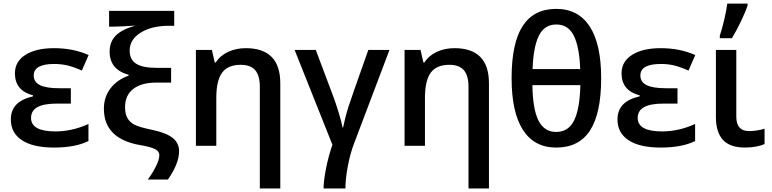

<svg xmlns="http://www.w3.org/2000/svg" viewBox="-20 -821 4344 1081"><path d="M378.9 -324.2V-237.8H301.8Q225.6 -237.8 190.2 -217.5Q154.8 -197.3 154.8 -157.2Q154.8 -81.1 292 -81.1Q386.2 -81.1 478 -123V-26.9Q403.8 9.8 284.2 9.8Q166 9.8 103.5 -31.5Q41 -72.8 41 -147.9Q41 -199.2 71 -231.2Q101.1 -263.2 166 -278.8V-284.2Q64 -310.5 64 -408.2Q64 -474.6 123.3 -512.2Q182.6 -549.8 284.2 -549.8Q391.6 -549.8 479 -511.2L440.9 -423.8Q386.7 -447.3 353.3 -454.1Q319.8 -460.9 285.2 -460.9Q169.9 -460.9 169.9 -396Q169.9 -358.9 205.3 -341.6Q240.7 -324.2 314.9 -324.2Z M564.9 -209Q564.9 -273.9 601.6 -322.8Q638.2 -371.6 704.1 -395V-399.9Q597.2 -429.2 597.2 -530.8Q597.2 -585.4 631.8 -620.6Q666.5 -655.8 742.2 -676.8Q648.4 -670.9 616.2 -670.9H594.2V-759.8H960.9V-675.8H930.2Q834 -675.8 772 -637.2Q710 -598.6 710 -536.1Q710 -485.4 746.6 -462.2Q783.2 -439 861.3 -439H943.4V-356H859.4Q775.9 -356 730 -320.1Q684.1 -284.2 684.1 -217.8Q684.1 -179.7 697.3 -156.5Q710.4 -133.3 736.6 -119.1Q762.7 -105 841.3 -88.9Q919.9 -71.8 954.1 -43Q988.3 -14.2 988.3 29.8Q988.3 99.6 925.3 189.9H812Q840.3 151.9 858.6 114.3Q877 76.7 877 51.8Q877 30.3 851.6 17.8Q826.2 5.4 770 -3.9Q564.9 -39.1 564.9 -209Z M1558.1 240.2H1442.9V-332Q1442.9 -396.5 1416.5 -426.3Q1390.1 -456.1 1335 -456.1Q1263.2 -456.1 1230.5 -411.9Q1197.8 -367.7 1197.8 -269V0H1083V-540H1172.9L1189 -469.2H1194.8Q1219.2 -507.8 1264.2 -528.8Q1309.1 -549.8 1363.8 -549.8Q1558.1 -549.8 1558.1 -352.1Z M1924.8 240.2H1801.8Q1801.8 198.2 1815.4 128.4Q1829.1 58.6 1851.6 -5.9L1638.7 -540H1757.8L1856.9 -276.9Q1870.6 -240.7 1887.2 -185.8Q1903.8 -130.9 1908.7 -103H1911.6Q1914.6 -119.6 1923.1 -153.3Q1931.6 -187 1941.7 -219.5Q1951.7 -252 2053.7 -540H2172.9L1972.7 -11.2Q1952.1 42 1938.5 113.5Q1924.8 185.1 1924.8 240.2Z M2732.9 240.2H2617.7V-332Q2617.7 -396.5 2591.3 -426.3Q2564.9 -456.1 2509.8 -456.1Q2438 -456.1 2405.3 -411.9Q2372.6 -367.7 2372.6 -269V0H2257.8V-540H2347.7L2363.8 -469.2H2369.6Q2394 -507.8 2439 -528.8Q2483.9 -549.8 2538.6 -549.8Q2732.9 -549.8 2732.9 -352.1Z M3364.7 -380.9Q3364.7 -183.1 3302.2 -86.7Q3239.7 9.8 3111.3 9.8Q2988.3 9.8 2924.3 -89.4Q2860.4 -188.5 2860.4 -380.9Q2860.4 -579.1 2923.1 -675Q2985.8 -771 3111.3 -771Q3235.8 -771 3300.3 -671.9Q3364.7 -572.8 3364.7 -380.9ZM3111.3 -78.1Q3180.7 -78.1 3212.6 -143.6Q3244.6 -209 3247.6 -341.8H2977.5Q2979.5 -205.6 3012 -141.8Q3044.4 -78.1 3111.3 -78.1ZM3112.3 -683.1Q3044.9 -683.1 3013.9 -619.9Q2982.9 -556.6 2978.5 -432.1H3246.6Q3242.2 -556.6 3210.7 -619.9Q3179.2 -683.1 3112.3 -683.1Z M3794.4 -324.2V-237.8H3717.3Q3641.1 -237.8 3605.7 -217.5Q3570.3 -197.3 3570.3 -157.2Q3570.3 -81.1 3707.5 -81.1Q3801.8 -81.1 3893.6 -123V-26.9Q3819.3 9.8 3699.7 9.8Q3581.5 9.8 3519 -31.5Q3456.5 -72.8 3456.5 -147.9Q3456.5 -199.2 3486.6 -231.2Q3516.6 -263.2 3581.5 -278.8V-284.2Q3479.5 -310.5 3479.5 -408.2Q3479.5 -474.6 3538.8 -512.2Q3598.1 -549.8 3699.7 -549.8Q3807.1 -549.8 3894.5 -511.2L3856.4 -423.8Q3802.2 -447.3 3768.8 -454.1Q3735.4 -460.9 3700.7 -460.9Q3585.4 -460.9 3585.4 -396Q3585.4 -358.9 3620.8 -341.6Q3656.2 -324.2 3730.5 -324.2Z M4010.7 0ZM4125.5 -540V-164.1Q4125.5 -83 4196.8 -83Q4240.2 -83 4284.7 -96.2V-9.8Q4266.6 -1.5 4236.8 4.2Q4207 9.8 4174.8 9.8Q4090.3 9.8 4050.5 -33.2Q4010.7 -76.2 4010.7 -163.1V-540ZM4032.7 -620.1Q4045.9 -660.2 4058.1 -712.2Q4070.3 -764.2 4074.7 -800.8H4189V-789.1Q4177.2 -754.4 4152.3 -702.1Q4127.4 -649.9 4101.1 -606H4032.7Z"/></svg>

Font: Open Sans Semibold
Style: Regular
Weight: 600
Foundry: Ascender Corporation
Version: Version 1.10; ttfautohint (v1.5.65-e2d9)